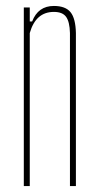

<svg xmlns="http://www.w3.org/2000/svg" viewBox="-20 -625 337 645"><path d="M60 0V-600H80V-553H88Q108 -605 161 -605Q200 -605 217 -584Q234 -563 235 -514V0H215V-514Q214 -552 202 -568.5Q190 -585 161 -585Q100 -585 80 -514V0Z"/></svg>

Font: Big Shoulders Display Thin
Style: Regular
Weight: 100
Designer: Patric King
Foundry: XO Type Co
Version: Version 1.000; ttfautohint (v1.8.2)